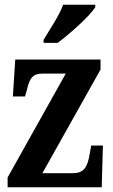

<svg xmlns="http://www.w3.org/2000/svg" viewBox="-20 -786 473 806"><path d="M163 -619V-606H222C276 -646 359 -721 380 -756V-766H245C229 -721 190 -664 163 -619ZM12 0H407L412 -175H363L357 -142C347 -80 330 -59 285 -59H158L402 -494V-536H44L34 -381H85L92 -405C104 -459 118 -477 158 -477H256L12 -41Z"/></svg>

Font: Noto Serif Sinhala ExtraCondensed
Style: Bold
Weight: 700
Width: 2
Designer: Jelle Bosma - Monotype Design Team
Foundry: Monotype Imaging Inc.
Version: Version 2.007